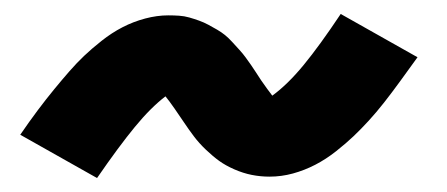

<svg xmlns="http://www.w3.org/2000/svg" viewBox="-20 -436 640 275"><path d="M119 -181 9 -243Q22 -262 34 -278Q46 -294 57.5 -308Q69 -322 79.5 -334Q90 -346 100.5 -356Q111 -366 125.5 -377.5Q140 -389 155.5 -397Q171 -405 188 -409.5Q205 -414 221 -414Q229 -414 236.5 -413.5Q244 -413 251 -411Q258 -409 265 -406.5Q272 -404 278.5 -400.5Q285 -397 291 -393.5Q297 -390 302 -386Q307 -382 312.5 -376Q318 -370 323 -364.5Q328 -359 332 -353.5Q336 -348 339.5 -343Q343 -338 346.5 -332.5Q350 -327 354 -321Q358 -315 362.5 -309Q367 -303 370 -299Q392 -315 415 -343Q438 -371 468 -416L578 -354Q565 -336 553 -319.5Q541 -303 530 -289Q519 -275 508 -263Q497 -251 486.5 -241Q476 -231 461.5 -219.5Q447 -208 431.5 -200Q416 -192 399.5 -187.5Q383 -183 366 -183Q353 -183 340.5 -185.5Q328 -188 315.5 -193.5Q303 -199 294 -205.5Q285 -212 275 -221.5Q265 -231 257.5 -241Q250 -251 244 -260Q238 -269 230 -280.5Q222 -292 217 -298Q196 -282 173 -254Q150 -226 119 -181Z"/></svg>

Font: Iosevka Slab XBdEx
Style: Italic
Weight: 800
Width: 7
Italic angle: -9°
Monospace: yes
Designer: Belleve Invis
Foundry: Belleve Invis
Version: Version 11.1.1; ttfautohint (v1.8.3)